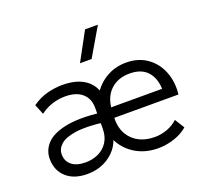

<svg xmlns="http://www.w3.org/2000/svg" viewBox="-130 -909 1152 1080"><g transform="rotate(-20 445.5 -369.0)"><path d="M218 15Q138 15 92.2 -26.8Q46.5 -68.5 46.5 -137.5Q46.5 -188.5 82.2 -227Q118 -265.5 197 -282.2Q276 -299 407 -284.5L409 -226Q301 -240 237.2 -230.5Q173.5 -221 146 -196Q118.5 -171 118.5 -138.5Q118.5 -97 148 -73.5Q177.5 -50 229.5 -50Q273.5 -50 308.8 -67Q344 -84 364.5 -116.8Q385 -149.5 385 -196V-320.5Q385 -375.5 349.2 -407Q313.5 -438.5 247 -438.5Q209.5 -438.5 171.8 -427Q134 -415.5 98 -389L73.5 -449.5Q117.5 -480.5 164.2 -492.5Q211 -504.5 253 -504.5Q335.5 -504.5 385.8 -472Q436 -439.5 451 -377L428.5 -381Q460.5 -436.5 514.2 -468.2Q568 -500 634 -500Q706.5 -500 758 -464.2Q809.5 -428.5 834.2 -367.5Q859 -306.5 851 -230.5H467Q463.5 -150 512.5 -100.5Q561.5 -51 647 -51Q683.5 -51 720 -64.5Q756.5 -78 783 -103L819 -45.5Q796 -25.5 766.8 -12Q737.5 1.5 705.2 8.2Q673 15 641.5 15Q559 15 496.8 -26.8Q434.5 -68.5 407 -143L427.5 -145.5Q420 -100.5 391.8 -64.2Q363.5 -28 318.8 -6.5Q274 15 218 15ZM470.5 -292H775.5Q772.5 -359.5 736.5 -397.5Q700.5 -435.5 632 -435.5Q565 -435.5 521.8 -397.5Q478.5 -359.5 470.5 -292ZM390.5 -585 482.5 -754.5H559.5L460 -585Z"/></g></svg>

Font: Geologica Cursive ExtraLight
Style: Regular
Weight: 250
Designer: Sindre Bremnes, Frode Helland
Foundry: Monokrom Skriftforlag AS
Version: Version 1.010;gftools[0.9.28]